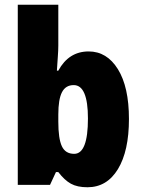

<svg xmlns="http://www.w3.org/2000/svg" viewBox="-20 -780 600 810"><path d="M226 -588Q226 -568 224 -541.5Q222 -515 220 -482H226Q270 -563 354 -563Q431 -563 477.5 -488Q524 -413 524 -278Q524 -143 477.5 -66.5Q431 10 349 10Q306 10 279 -5Q252 -20 226 -54H216L191 0H55V-760H226ZM291 -421Q257 -421 241.5 -391Q226 -361 226 -297V-267Q226 -195 241 -163Q256 -131 293 -131Q351 -131 351 -280Q351 -421 291 -421Z"/></svg>

Font: Noto Sans Tamil Condensed Black
Style: Regular
Weight: 900
Width: 3
Designer: Jelle Bosma - Monotype Design Team
Foundry: Monotype Imaging Inc.
Version: Version 2.004; ttfautohint (v1.8.4.7-5d5b)